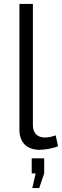

<svg xmlns="http://www.w3.org/2000/svg" viewBox="-20 -750 313 969"><path d="M178 199 203 125V49H140V125H160L143 199ZM78 -95C78 -31 116 6 179 6C206 6 248 -1 273 -12L261 -67C244 -60 222 -56 207 -56C168 -56 146 -79 146 -118V-730H78Z"/></svg>

Font: Raleway Reg
Style: Regular
Weight: 400
Designer: Matt McInerney, Pablo Impallari, Rodrigo Fuenzalida
Foundry: Matt McInerney, Pablo Impallari, Rodrigo Fuenzalida
Version: Version 3.00 July 28, 2015